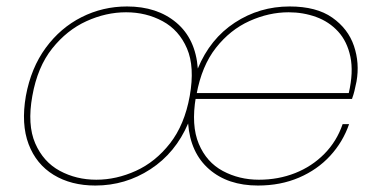

<svg xmlns="http://www.w3.org/2000/svg" viewBox="-20 -567 1175 594"><path d="M567 -270Q583 -360 558.5 -417Q534 -474 483 -501.5Q432 -529 370 -529Q308 -529 247.5 -501.5Q187 -474 141.5 -417Q96 -360 80 -270Q64 -181 89 -123.5Q114 -66 165 -38.5Q216 -11 278 -11Q340 -11 400.5 -38.5Q461 -66 506 -123.5Q551 -181 567 -270ZM60 -270Q76 -357 121.5 -419Q167 -481 232.5 -514Q298 -547 373 -547Q466 -547 525.5 -497Q585 -447 592 -355Q630 -447 706.5 -497Q783 -547 876 -547Q959 -547 1008 -512.5Q1057 -478 1075 -425Q1093 -372 1083 -315Q1079 -296 1076.5 -285.5Q1074 -275 1069 -261H575L579 -279H1059Q1074 -344 1064 -391.5Q1054 -439 1026 -469.5Q998 -500 958 -514.5Q918 -529 873 -529Q812 -529 752 -502Q692 -475 648 -419Q604 -363 588 -275L586 -267Q571 -179 595 -122Q619 -65 669.5 -38Q720 -11 781 -11Q841 -11 893 -31.5Q945 -52 983.5 -91Q1022 -130 1040 -183H1060Q1041 -128 1001.5 -85Q962 -42 905 -17.5Q848 7 778 7Q685 7 627 -43.5Q569 -94 562 -185Q523 -94 445.5 -43.5Q368 7 275 7Q200 7 146 -26Q92 -59 68.5 -121Q45 -183 60 -270Z"/></svg>

Font: Poppins Variable
Style: Italic
Weight: 100
Italic angle: -10°
Designer: Jonny Pinhorn
Foundry: Indian Type Foundry
Version: Version 6.000